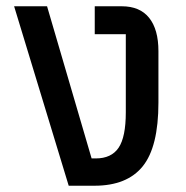

<svg xmlns="http://www.w3.org/2000/svg" viewBox="-20 -592 594 612"><path d="M199 0 25 -572H130L272 -87H285Q335 -87 358 -121Q381 -155 381 -234V-483H282V-572H368Q426 -572 455.5 -535Q485 -498 485 -429V-265Q485 -124 435 -62Q385 0 281 0Z"/></svg>

Font: Anuphan Medium
Style: Regular
Weight: 500
Designer: Mike Abbink, Paul van der Laan, Pieter van Rosmalen, Mint Tantisuwanna
Foundry: Bold Monday; Cadson Demak
Version: Version 3.002;hotconv 1.0.109;makeotfexe 2.5.65596